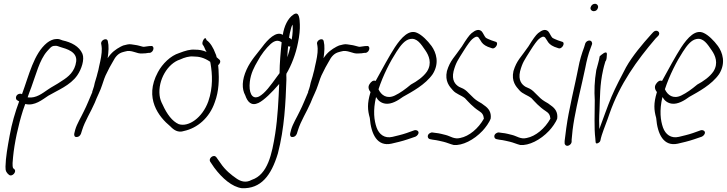

<svg xmlns="http://www.w3.org/2000/svg" viewBox="-20 -729 3835 1013"><path d="M69 -201 81 -194C60 -138 42 -76 31 -14C20 46 10 101 9 150C8 174 15 183 27 193C43 207 71 177 55 163L49 158C44 145 47 119 49 99C56 26 76 -67 101 -146L113 -180H115C163 -169 203 -203 235 -224C282 -252 351 -278 388 -332C410 -364 427 -415 415 -445C398 -485 356 -506 310 -516C299 -520 290 -525 276 -523C262 -523 243 -515 228 -503C158 -446 133 -332 96 -232C92 -235 87 -235 82 -234C63 -230 60 -209 69 -201ZM126 -216C132 -233 138 -251 145 -268C170 -335 188 -412 228 -458C244 -475 251 -487 268 -487C280 -489 288 -484 298 -481C332 -471 388 -456 382 -405C375 -351 341 -324 306 -302C279 -283 253 -271 232 -256C204 -237 171 -210 129 -215C128 -215 127 -215 126 -216Z M372 -25C370 -15 373 -6 383 -6C395 -6 402 -12 407 -23L413 -42C428 -91 459 -138 480 -187C492 -219 510 -251 519 -281C526 -303 534 -327 544 -345L558 -373L575 -403C590 -433 606 -448 628 -454L639 -457C675 -469 701 -443 732 -447C741 -447 756 -448 763 -450H770C793 -454 798 -491 774 -486H768C758 -484 749 -484 739 -482C735 -482 732 -483 728 -484L713 -488C706 -490 700 -491 693 -492L673 -495C660 -498 643 -492 630 -489L617 -483C591 -469 568 -453 548 -422C553 -457 555 -487 549 -511C545 -534 509 -517 514 -497C515 -488 517 -485 517 -473C518 -446 511 -413 503 -379C500 -365 498 -352 494 -341C490 -322 484 -308 480 -292L476 -274C474 -266 471 -257 468 -249C467 -247 466 -245 467 -243C452 -209 439 -174 422 -141C407 -109 386 -76 377 -45Z M813 -348C739 -211 818 -112 879 -62C896 -44 919 -27 951 -38C1021 -53 1085 -107 1113 -189C1136 -249 1136 -314 1133 -361L1131 -385C1141 -393 1146 -406 1138 -414L1123 -427C1122 -435 1119 -442 1116 -448C1107 -474 1089 -505 1070 -517L1067 -524C1061 -538 1043 -507 1049 -494L1054 -487C1058 -482 1062 -466 1070 -455C1049 -464 1031 -467 1009 -467C983 -469 959 -462 925 -449C880 -435 837 -393 813 -348ZM822 -226C813 -306 864 -394 930 -415C954 -426 978 -433 1000 -431C1030 -431 1057 -425 1089 -403L1091 -393C1100 -339 1105 -269 1079 -194C1048 -108 975 -57 923 -74C889 -89 861 -126 838 -177C830 -192 824 -208 822 -226Z M1087 112C1086 117 1087 121 1089 124L1110 155C1153 213 1205 257 1256 264C1357 268 1411 197 1446 81C1481 -52 1487 -191 1491 -306V-321C1491 -326 1490 -333 1491 -340C1517 -383 1541 -445 1552 -503C1560 -539 1563 -576 1562 -600C1561 -625 1560 -674 1528 -652C1498 -632 1479 -590 1472 -545C1438 -568 1392 -520 1364 -482C1340 -450 1303 -411 1281 -362C1256 -307 1255 -260 1274 -226C1286 -191 1306 -168 1344 -186C1374 -201 1414 -241 1453 -286C1450 -209 1445 -106 1432 -24C1415 83 1393 192 1308 220C1276 238 1248 227 1228 213C1203 196 1168 169 1143 131L1121 100C1119 97 1114 94 1109 94C1100 94 1089 102 1087 112ZM1298 -297C1303 -342 1322 -377 1339 -406C1358 -442 1384 -475 1408 -497C1431 -517 1448 -518 1466 -506C1461 -460 1455 -392 1455 -343L1443 -327C1407 -277 1378 -237 1347 -220C1307 -201 1292 -244 1298 -297ZM1514 -573C1516 -583 1519 -592 1524 -599C1525 -576 1525 -553 1519 -520C1515 -523 1511 -528 1505 -530C1507 -545 1510 -560 1514 -573ZM1500 -485C1504 -483 1508 -483 1512 -484C1508 -466 1503 -447 1496 -427C1497 -448 1498 -468 1500 -485Z M1511 -25C1509 -15 1512 -6 1522 -6C1534 -6 1541 -12 1546 -23L1552 -42C1567 -91 1598 -138 1619 -187C1631 -219 1649 -251 1658 -281C1665 -303 1673 -327 1683 -345L1697 -373L1714 -403C1729 -433 1745 -448 1767 -454L1778 -457C1814 -469 1840 -443 1871 -447C1880 -447 1895 -448 1902 -450H1909C1932 -454 1937 -491 1913 -486H1907C1897 -484 1888 -484 1878 -482C1874 -482 1871 -483 1867 -484L1852 -488C1845 -490 1839 -491 1832 -492L1812 -495C1799 -498 1782 -492 1769 -489L1756 -483C1730 -469 1707 -453 1687 -422C1692 -457 1694 -487 1688 -511C1684 -534 1648 -517 1653 -497C1654 -488 1656 -485 1656 -473C1657 -446 1650 -413 1642 -379C1639 -365 1637 -352 1633 -341C1629 -322 1623 -308 1619 -292L1615 -274C1613 -266 1610 -257 1607 -249C1606 -247 1605 -245 1606 -243C1591 -209 1578 -174 1561 -141C1546 -109 1525 -76 1516 -45Z M1931 -287C1918 -270 1927 -253 1935 -243L1934 -240C1917 -183 1919 -149 1931 -107C1938 -19 1971 45 2045 29C2067 24 2102 16 2131 6L2172 -8C2177 -10 2181 -14 2184 -18C2196 -34 2181 -45 2167 -42L2125 -27C2099 -18 2071 -12 2051 -7C2009 3 1980 -20 1967 -56C1954 -93 1947 -145 1964 -217C1975 -198 1991 -185 2014 -182C2045 -178 2079 -198 2106 -218C2154 -245 2224 -282 2263 -338C2300 -397 2281 -452 2257 -486C2235 -516 2206 -544 2182 -555C2139 -576 2098 -532 2063 -479C2034 -434 1997 -366 1962 -302C1948 -308 1937 -296 1931 -287ZM1977 -258C2001 -332 2040 -407 2072 -456C2095 -492 2117 -518 2143 -523C2180 -531 2201 -497 2225 -462C2242 -437 2261 -396 2233 -352C2214 -324 2180 -300 2148 -283C2118 -258 2092 -239 2063 -225C2021 -205 1991 -227 1977 -258Z M2247 -26C2232 -17 2235 2 2248 5L2263 8C2290 11 2305 16 2320 19C2337 23 2357 32 2374 36C2419 40 2480 10 2526 -39C2541 -55 2562 -83 2569 -104C2573 -138 2557 -158 2535 -173C2527 -180 2516 -187 2503 -194C2469 -214 2451 -247 2424 -261L2402 -271C2382 -283 2362 -305 2373 -353C2386 -401 2396 -412 2427 -462C2447 -494 2462 -514 2471 -522C2485 -534 2496 -540 2505 -531L2515 -516C2523 -501 2533 -491 2554 -482L2574 -475C2594 -466 2615 -505 2594 -509L2573 -516C2561 -521 2550 -525 2543 -530C2534 -540 2530 -554 2521 -564C2506 -577 2489 -571 2468 -554C2456 -544 2439 -520 2417 -484C2379 -428 2355 -411 2338 -354C2326 -300 2352 -272 2369 -253C2386 -233 2413 -227 2433 -211C2451 -192 2474 -165 2508 -143C2524 -133 2531 -123 2533 -103C2504 -51 2455 -10 2408 -1C2376 7 2356 -11 2331 -17C2317 -20 2300 -26 2276 -28L2262 -30C2257 -31 2252 -29 2247 -26Z M2598 -26C2583 -17 2586 2 2599 5L2614 8C2641 11 2656 16 2671 19C2688 23 2708 32 2725 36C2770 40 2831 10 2877 -39C2892 -55 2913 -83 2920 -104C2924 -138 2908 -158 2886 -173C2878 -180 2867 -187 2854 -194C2820 -214 2802 -247 2775 -261L2753 -271C2733 -283 2713 -305 2724 -353C2737 -401 2747 -412 2778 -462C2798 -494 2813 -514 2822 -522C2836 -534 2847 -540 2856 -531L2866 -516C2874 -501 2884 -491 2905 -482L2925 -475C2945 -466 2966 -505 2945 -509L2924 -516C2912 -521 2901 -525 2894 -530C2885 -540 2881 -554 2872 -564C2857 -577 2840 -571 2819 -554C2807 -544 2790 -520 2768 -484C2730 -428 2706 -411 2689 -354C2677 -300 2703 -272 2720 -253C2737 -233 2764 -227 2784 -211C2802 -192 2825 -165 2859 -143C2875 -133 2882 -123 2884 -103C2855 -51 2806 -10 2759 -1C2727 7 2707 -11 2682 -17C2668 -20 2651 -26 2627 -28L2613 -30C2608 -31 2603 -29 2598 -26Z M3096 -690C3093 -679 3102 -670 3113 -670C3124 -670 3132 -677 3135 -688C3138 -699 3130 -709 3119 -709C3108 -709 3099 -701 3096 -690ZM3031 -370C3026 -347 3022 -324 3016 -298C3010 -272 3004 -245 2998 -216L2980 -128C2972 -88 2962 -15 2959 15V26C2959 31 2961 34 2964 37C2975 47 2996 33 2996 18V8C2997 1 2998 -16 3001 -43C3011 -123 3033 -214 3052 -298C3058 -324 3063 -348 3068 -371C3075 -408 3084 -445 3096 -475L3103 -494C3105 -499 3104 -504 3102 -508C3095 -521 3074 -515 3068 -500L3062 -480C3050 -448 3038 -410 3031 -370Z M3126 -359C3116 -300 3115 -250 3118 -200C3118 -131 3114 -55 3121 2C3123 16 3119 34 3135 26C3152 18 3146 9 3155 -16C3168 -56 3181 -85 3196 -130C3251 -287 3340 -410 3439 -526L3452 -539C3470 -557 3445 -578 3427 -560L3415 -547C3370 -497 3316 -433 3283 -374C3258 -326 3228 -270 3206 -218C3184 -165 3162 -101 3142 -48L3141 -93C3141 -110 3142 -129 3143 -149C3146 -214 3144 -281 3162 -360C3165 -373 3168 -386 3172 -398L3174 -405C3182 -414 3181 -430 3182 -443C3182 -467 3151 -438 3144 -432C3141 -410 3132 -383 3126 -359Z M3442 -287C3429 -270 3438 -253 3446 -243L3445 -240C3428 -183 3430 -149 3442 -107C3449 -19 3482 45 3556 29C3578 24 3613 16 3642 6L3683 -8C3688 -10 3692 -14 3695 -18C3707 -34 3692 -45 3678 -42L3636 -27C3610 -18 3582 -12 3562 -7C3520 3 3491 -20 3478 -56C3465 -93 3458 -145 3475 -217C3486 -198 3502 -185 3525 -182C3556 -178 3590 -198 3617 -218C3665 -245 3735 -282 3774 -338C3811 -397 3792 -452 3768 -486C3746 -516 3717 -544 3693 -555C3650 -576 3609 -532 3574 -479C3545 -434 3508 -366 3473 -302C3459 -308 3448 -296 3442 -287ZM3488 -258C3512 -332 3551 -407 3583 -456C3606 -492 3628 -518 3654 -523C3691 -531 3712 -497 3736 -462C3753 -437 3772 -396 3744 -352C3725 -324 3691 -300 3659 -283C3629 -258 3603 -239 3574 -225C3532 -205 3502 -227 3488 -258Z"/></svg>

Font: Stray Cat
Style: UltCnObl
Weight: 400
Version: Version 1.0